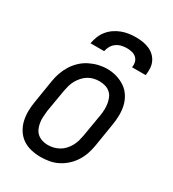

<svg xmlns="http://www.w3.org/2000/svg" viewBox="-183 -852 867 961"><g transform="rotate(30 250.0 -371.0)"><path d="M202 8Q174 8 146.5 1.5Q119 -5 97.5 -20Q76 -35 61.5 -58Q47 -81 41 -107.5Q35 -134 35.5 -162.5Q36 -191 41 -219L62 -349Q66 -374 74.5 -398.5Q83 -423 97 -445.5Q111 -468 130.5 -486.5Q150 -505 174 -517Q198 -529 223 -535Q248 -541 273 -541Q302 -541 328.5 -533Q355 -525 377 -510Q399 -495 413.5 -472Q428 -449 434 -422.5Q440 -396 439.5 -367.5Q439 -339 434 -311L413 -181Q409 -156 401 -131.5Q393 -107 379 -84.5Q365 -62 345 -43.5Q325 -25 301.5 -13Q278 -1 252.5 3.5Q227 8 202 8ZM204 -62Q220 -62 236.5 -66Q253 -70 268 -78.5Q283 -87 295 -100Q307 -113 315.5 -128.5Q324 -144 328.5 -160Q333 -176 336 -192L358 -322Q361 -339 361.5 -356.5Q362 -374 359.5 -390.5Q357 -407 350.5 -422.5Q344 -438 331.5 -448.5Q319 -459 303 -463.5Q287 -468 269 -468Q253 -468 236.5 -464Q220 -460 205.5 -451Q191 -442 179.5 -429Q168 -416 159.5 -401Q151 -386 146.5 -370Q142 -354 139 -338L117 -208Q115 -191 114 -173.5Q113 -156 115.5 -139.5Q118 -123 124.5 -108Q131 -93 143 -82.5Q155 -72 171 -67Q187 -62 204 -62ZM135 -610Q139 -631 146.5 -650.5Q154 -670 167.5 -687Q181 -704 199 -716.5Q217 -729 237 -736.5Q257 -744 277 -747Q297 -750 318 -750Q338 -750 357.5 -747Q377 -744 394.5 -736.5Q412 -729 425.5 -716.5Q439 -704 447 -687Q455 -670 456 -650Q457 -630 454 -610H375Q378 -625 374.5 -639.5Q371 -654 360.5 -663.5Q350 -673 335.5 -676.5Q321 -680 306 -680Q291 -680 275.5 -676.5Q260 -673 246.5 -663.5Q233 -654 225 -640Q217 -626 214 -610Z"/></g></svg>

Font: Iosevka Curly Slab Oblique
Style: Regular
Weight: 400
Italic angle: -9°
Monospace: yes
Designer: Belleve Invis
Foundry: Belleve Invis
Version: Version 11.1.0; ttfautohint (v1.8.3)